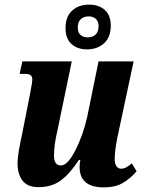

<svg xmlns="http://www.w3.org/2000/svg" viewBox="-20 -802 623 832"><path d="M325 -78Q325 -93 328 -109H322Q281 -47 242 -19Q203 9 147 9Q99 9 77.5 -19.5Q56 -48 56 -95Q56 -131 74 -212L109 -389Q110 -393 113 -411Q120 -446 120 -457Q120 -471 112 -476.5Q104 -482 84 -482H65L77 -536H291L229 -237Q214 -174 214 -128Q214 -85 244 -85Q273 -85 306.5 -150.5Q340 -216 358 -296L407 -536H559L488 -203Q477 -148 477 -112Q477 -93 484.5 -82Q492 -71 505 -71Q516 -71 526.5 -76.5Q537 -82 551 -94L572 -60Q545 -28 512 -9Q479 10 430 10Q325 10 325 -78ZM264 -680Q264 -730 292.5 -756Q321 -782 366 -782Q408 -782 434 -759Q460 -736 460 -691Q460 -641 431 -614.5Q402 -588 357 -588Q315 -588 289.5 -611.5Q264 -635 264 -680ZM407 -689Q407 -710 395 -720.5Q383 -731 364 -731Q343 -731 330 -719Q317 -707 317 -682Q317 -661 329 -650.5Q341 -640 360 -640Q381 -640 394 -652Q407 -664 407 -689Z"/></svg>

Font: Noto Serif CondExtraBold
Style: Italic
Weight: 800
Width: 3
Italic angle: -12°
Designer: Monotype Design Team
Foundry: Monotype Imaging Inc.
Version: Version 1.001